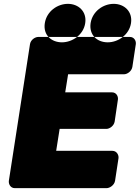

<svg xmlns="http://www.w3.org/2000/svg" viewBox="-20 -940 726 998"><path d="M533 -270C549 -270 572 -285 576 -308L593 -423C595 -439 585 -460 562 -460H319L334 -554H625C641 -554 664 -569 668 -592L686 -711C688 -727 678 -748 655 -748H179C163 -748 140 -734 136 -711L26 0C24 16 34 38 57 38H534C550 38 574 23 578 0L596 -118C598 -134 587 -156 564 -156H272L290 -270ZM302 -720C248 -720 203 -757 213 -820C223 -882 279 -920 333 -920C388 -920 432 -880 423 -820C414 -759 356 -720 302 -720ZM540 -720C484 -720 442 -759 451 -820C461 -882 517 -920 571 -920C626 -920 670 -880 661 -820C652 -760 595 -720 540 -720Z"/></svg>

Font: Asimov Print
Style: EIt
Weight: 500
Designer: Google
Version: Version 2.000980; 2014